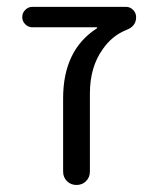

<svg xmlns="http://www.w3.org/2000/svg" viewBox="-20 -562 462 560"><path d="M262.7 -479.5Q263.7 -480.5 263.7 -481.4Q263.7 -482.4 262.7 -482.4H74.2Q62.5 -482.4 53.7 -491.2Q44.9 -500 44.9 -512.2Q44.9 -524.4 53.7 -533.2Q62.5 -542 74.2 -542H347.7Q359.4 -542 368.2 -533.2Q377 -524.4 377 -511.7Q377 -485.4 348.6 -474.6Q306.6 -458 279.3 -418Q242.2 -366.2 242.2 -289.1V-61.5Q242.2 -44.9 231 -33.7Q219.7 -22.5 203.1 -22.5Q186.5 -22.5 175.3 -33.7Q164.1 -44.9 164.1 -61.5V-275.4Q164.1 -416 262.7 -479.5Z"/></svg>

Font: Gen Jyuu Gothic P Normal
Style: Regular
Weight: 300
Designer: [Source Han Sans]
Ryoko NISHIZUKA  (kana & ideographs); Paul D. Hunt (Latin, Greek & Cyrillic); Wenlong ZHANG  (bopomofo
Version: Version 1.002.20150607